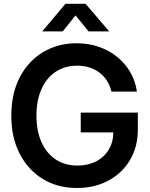

<svg xmlns="http://www.w3.org/2000/svg" viewBox="-20 -963 777 995"><path d="M378.9 11.2Q278.3 11.2 201.7 -35.6Q125 -82.5 81.8 -166.7Q38.6 -251 38.6 -363.3Q38.6 -478 82.5 -562.5Q126.5 -647 203.1 -692.9Q279.8 -738.8 377 -738.8Q438 -738.8 491.2 -720.7Q544.4 -702.6 585.9 -669.2Q627.4 -635.7 654.5 -590.1Q681.6 -544.4 689.5 -488.3H557.6Q550.3 -519 534.7 -543.7Q519 -568.4 496.1 -586.2Q473.1 -604 443.8 -613.3Q414.6 -622.6 379.9 -622.6Q315.9 -622.6 268.6 -591.1Q221.2 -559.6 195.1 -501.5Q168.9 -443.4 168.9 -363.3Q168.9 -284.2 195.1 -226.1Q221.2 -168 269 -136.5Q316.9 -105 381.3 -105Q436 -105 478 -126.7Q520 -148.4 543.7 -188Q567.4 -227.5 567.4 -279.8L600.1 -276.9H398.4V-379.4H694.3V-291.5Q694.3 -201.7 653.6 -133.5Q612.8 -65.4 541.7 -27.1Q470.7 11.2 378.9 11.2ZM305.2 -800.3H199.7V-801.3L319.3 -943.4H423.3L544.9 -801.3V-800.3H439L371.6 -883.3Z"/></svg>

Font: Inter 28pt SemiBold
Style: Regular
Weight: 600
Designer: Rasmus Andersson
Foundry: rsms
Version: Version 4.001;git-66647c0bb